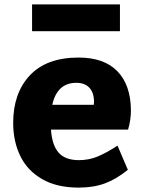

<svg xmlns="http://www.w3.org/2000/svg" viewBox="-20 -842 656 874"><path d="M40 0ZM339 -113Q385 -113 424.5 -129.5Q464 -146 515 -179L562 -69Q509 -26 457 -7Q405 12 338 12Q239 12 172 -26.5Q105 -65 72.5 -131.5Q40 -198 40 -283Q40 -418 116 -499Q192 -580 338 -580Q454 -580 514.5 -517.5Q575 -455 576 -340Q576 -295 563 -252H212Q217 -181 247 -147Q277 -113 339 -113ZM407 -365Q408 -371 408 -381Q407 -422 386 -443.5Q365 -465 328 -465Q240 -465 218 -365ZM126 -822H526V-700H126Z"/></svg>

Font: Martel Sans Black
Style: Regular
Weight: 900
Designer: Dan Reynolds and Mathieu Réguer
Foundry: Dan Reynolds and Mathieu Réguer
Version: Version 1.002; ttfautohint (v1.1) -l 5 -r 5 -G 72 -x 0 -D la